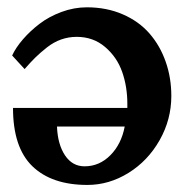

<svg xmlns="http://www.w3.org/2000/svg" viewBox="-20 -511 519 533"><path d="M16.1 -211.4H333.5V-223.1Q333.5 -270.5 319.1 -311.5Q304.7 -352.5 271.7 -380.6Q238.8 -408.7 192.9 -408.7Q170.4 -408.7 149.7 -401.4Q128.9 -394 110.1 -379.2Q91.3 -364.3 78.4 -351.6Q65.4 -338.9 48.3 -319.3L13.7 -356.9Q23.9 -378.9 43.5 -401.6Q63 -424.3 89.4 -444.6Q115.7 -464.8 150.6 -477.8Q185.5 -490.7 221.2 -490.7Q275.9 -490.7 320.8 -471.2Q365.7 -451.7 395 -418Q424.3 -384.3 439.9 -339.8Q455.6 -295.4 455.6 -244.6Q455.6 -179.2 423.1 -121.8Q390.6 -64.5 336.7 -31Q282.7 2.4 222.7 2.4Q123.5 2.4 69.8 -49.6Q16.1 -101.6 16.1 -211.4ZM326.2 -159.7H138.2Q140.1 -110.4 160.4 -79.8Q180.7 -49.3 214.8 -49.3Q255.9 -49.3 286.4 -80.1Q316.9 -110.8 326.2 -159.7Z"/></svg>

Font: Flanker
Style: Bold
Weight: 700
Designer: Flanker
Foundry: Flanker
Version: Version 2.021